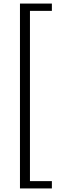

<svg xmlns="http://www.w3.org/2000/svg" viewBox="-20 -790 383 1077"><path d="M92 267V-770H271V-729H148V226H271V267Z"/></svg>

Font: Junction Light
Style: Regular
Weight: 300
Designer: Caroline Hadilaksono
Foundry: Caroline Hadilaksono, Tyler Finck, The League of Moveable Type
Version: Version 2.000; ttfautohint (v1.8.3)